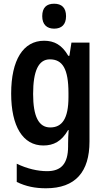

<svg xmlns="http://www.w3.org/2000/svg" viewBox="-20 -838 568 1032"><path d="M271 -818C230 -818 207 -797 207 -751C207 -706 232 -684 271 -684C311 -684 335 -706 335 -751C335 -796 312 -818 271 -818ZM217 -619C105 -619 40 -516 40 -335C40 -159 103 -56 213 -56C268 -56 311 -78 346 -139H349C347 -116 346 -86 346 -63V-51C346 44 307 82 233 82C183 82 126 69 70 42V140C119 164 169 174 227 174C386 174 461 85 461 -77V-609H364L353 -538H347C313 -597 271 -619 217 -619ZM248 -519C316 -519 348 -468 348 -338V-316C348 -201 314 -153 250 -153C188 -153 158 -212 158 -333C158 -457 187 -519 248 -519Z"/></svg>

Font: Noto Sans Malayalam UI Condensed SemiBold
Style: Regular
Weight: 600
Width: 3
Designer: Jelle Bosma - Monotype Design Team
Foundry: Monotype Imaging Inc.
Version: Version 2.104